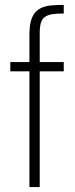

<svg xmlns="http://www.w3.org/2000/svg" viewBox="-20 -763 305 783"><path d="M100 0V-472H22V-510H100V-619Q100 -653 105.5 -675Q111 -697 122 -710.5Q133 -724 150 -731.5Q167 -739 189.5 -741Q212 -743 240 -743V-708Q211 -708 192.5 -705Q174 -702 162.5 -693.5Q151 -685 146.5 -669Q142 -653 142 -627V-510H240V-472H142V0Z"/></svg>

Font: Saira Condensed ExtraLight
Style: Regular
Weight: 250
Width: 3
Designer: Hector Gatti with collaboration of the Omnibus-Type team
Foundry: Omnibus-Type
Version: Version 1.101